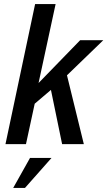

<svg xmlns="http://www.w3.org/2000/svg" viewBox="-20 -710 529 946"><path d="M310 -339 393 0H286L231 -267L151 -199L108 0H7L153 -690H254L170 -301L375 -512H489ZM128 68H234L103 216H45Z"/></svg>

Font: Decalotype Medium Italic
Style: Regular
Weight: 500
Italic angle: -12°
Designer: Alfredo Marco Pradil
Foundry: Alfredo Marco Pradil
Version: Version 1.0